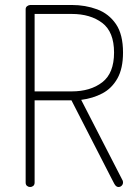

<svg xmlns="http://www.w3.org/2000/svg" viewBox="-20 -751 549 771"><path d="M456 0Q446 0 439 -13Q432 -26 427 -36L267 -348H119V-18Q119 -9 113.5 -4.5Q108 0 101 0Q94 0 88.5 -4.5Q83 -9 83 -18V-714Q83 -721 88 -725.5Q93 -730 101 -731H268Q323 -731 370 -713.5Q417 -696 445.5 -654.5Q474 -613 474 -540Q474 -476 451.5 -436Q429 -396 391 -376Q353 -356 306 -350L471 -29Q473 -26 473.5 -23Q474 -20 474 -18Q474 -13 471.5 -9Q469 -5 465 -2.5Q461 0 456 0ZM119 -384H268Q343 -384 390.5 -420.5Q438 -457 438 -540Q438 -623 390.5 -659Q343 -695 268 -695H119Z"/></svg>

Font: Dosis ExtraLight ExtraLight
Style: Regular
Weight: 250
Version: Version 3.001; ttfautohint (v1.8.2)